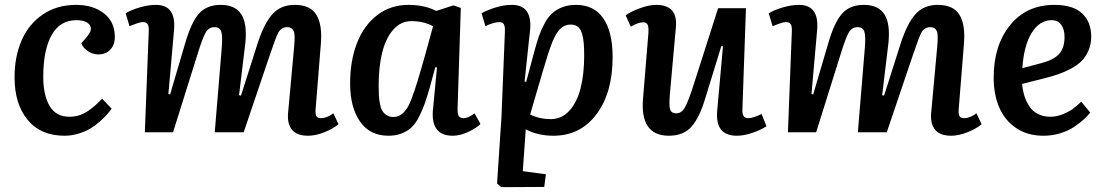

<svg xmlns="http://www.w3.org/2000/svg" viewBox="-20 -545 4556 791"><path d="M293.9 -524.9Q363.3 -524.9 408.2 -490Q453.1 -455.1 453.1 -392.1Q453.1 -360.4 434.6 -340.6Q416 -320.8 384.8 -320.8Q362.8 -320.8 343 -333.7Q323.2 -346.7 314.9 -366.2L337.9 -393.1Q357.4 -416 354 -431.4Q350.6 -446.8 334.7 -454.3Q318.8 -461.9 294.9 -461.9Q227.1 -461.9 192.6 -400.4Q158.2 -338.9 158.2 -228Q158.2 -153.3 184.3 -108.6Q210.4 -64 266.1 -64Q287.6 -64 307.4 -70.3Q327.1 -76.7 345.5 -89.8Q363.8 -103 373.8 -112.1Q383.8 -121.1 400.9 -138.2L439.9 -97.2Q430.7 -84.5 420.4 -72.8Q410.2 -61 391.1 -44.2Q372.1 -27.3 352.1 -15.4Q332 -3.4 303.7 5.4Q275.4 14.2 246.1 14.2Q147.9 14.2 94 -51Q40 -116.2 40 -226.1Q40 -312 69.3 -379.2Q98.6 -446.3 156.7 -485.6Q214.8 -524.9 293.9 -524.9Z M893.6 -348.1Q897.5 -396 891.6 -414.6Q885.7 -433.1 863.8 -433.1Q840.3 -433.1 827.4 -411.1Q814.5 -389.2 793.5 -320.8L692.9 0H576.7L592.8 -416Q593.8 -437 588.1 -445.6Q582.5 -454.1 567.9 -454.1Q554.7 -454.1 513.7 -437L497.6 -490.2Q520 -503.9 555.4 -514.4Q590.8 -524.9 622.6 -524.9Q707 -524.9 696.8 -418.9L673.8 -158.2L680.7 -155.8L742.7 -366.2Q767.6 -452.6 799.6 -488.8Q831.5 -524.9 889.6 -524.9Q948.7 -524.9 973.9 -486.3Q999 -447.8 990.7 -367.2L964.8 -152.8L972.7 -150.9L1040.5 -363.8Q1067.9 -448.7 1102.3 -486.8Q1136.7 -524.9 1193.8 -524.9Q1258.8 -524.9 1283.7 -483.6Q1308.6 -442.4 1301.8 -363.8L1280.8 -102.1Q1278.3 -78.1 1282.7 -68.1Q1287.1 -58.1 1302.7 -58.1Q1326.2 -58.1 1353.5 -78.1L1374.5 -33.2Q1351.1 -13.7 1315.4 0.2Q1279.8 14.2 1249.5 14.2Q1204.1 14.2 1183.8 -9.5Q1163.6 -33.2 1166.5 -76.2L1191.9 -354Q1194.3 -379.9 1193.6 -397.5Q1192.9 -415 1185.5 -424.1Q1178.2 -433.1 1162.6 -433.1Q1140.1 -433.1 1127 -411.6Q1118.2 -396.5 1094.7 -327.1Q1092.8 -320.8 1090.8 -315.9L983.9 0H864.7Z M1865.2 -101.1Q1864.3 -77.6 1869.4 -67.9Q1874.5 -58.1 1890.1 -58.1Q1908.7 -58.1 1935.1 -78.1L1959.5 -34.2Q1940.9 -16.1 1908 -1Q1875 14.2 1845.2 14.2Q1756.3 14.2 1763.2 -87.9L1780.3 -267.1L1773.4 -268.1L1751.5 -188Q1739.3 -145 1729.5 -117.4Q1719.7 -89.8 1705.6 -62.3Q1691.4 -34.7 1674.8 -19.5Q1658.2 -4.4 1634.5 4.9Q1610.8 14.2 1580.1 14.2Q1503.4 14.2 1462.9 -44.7Q1422.4 -103.5 1422.4 -201.2Q1422.4 -295.4 1451.2 -368.7Q1480 -441.9 1534.9 -483.4Q1589.8 -524.9 1663.1 -524.9Q1728.5 -524.9 1777.3 -500L1848.1 -522.9L1878.4 -512.2ZM1601.1 -63Q1637.2 -63 1662.1 -107.9Q1682.6 -146 1716.8 -267.1Q1719.7 -277.3 1730.5 -314.9L1764.2 -437Q1724.6 -458 1675.3 -458Q1631.3 -458 1600.6 -423.3Q1569.8 -388.7 1554.9 -329.8Q1540 -271 1540 -193.8Q1540 -169.9 1540.8 -154.1Q1541.5 -138.2 1544.9 -119.4Q1548.3 -100.6 1554.7 -89.4Q1561 -78.1 1572.8 -70.6Q1584.5 -63 1601.1 -63Z M2060.1 -414.1Q2061 -435.5 2055.9 -444.8Q2050.8 -454.1 2036.1 -454.1Q2025.9 -454.1 2008.5 -448.7Q1991.2 -443.4 1980 -437L1963.9 -490.2Q1984.4 -502.4 2019.8 -513.7Q2055.2 -524.9 2088.9 -524.9Q2132.3 -524.9 2150.4 -498Q2168.5 -471.2 2164.1 -423.8L2141.1 -209L2147.9 -208L2180.2 -329.1Q2190.9 -369.1 2200.4 -396.5Q2210 -423.8 2224.4 -450Q2238.8 -476.1 2255.9 -491.2Q2272.9 -506.3 2297.4 -515.6Q2321.8 -524.9 2353 -524.9Q2427.2 -524.9 2465.6 -469.2Q2503.9 -413.6 2503.9 -310.1Q2503.9 -163.1 2437.5 -74.5Q2371.1 14.2 2259.8 14.2Q2195.8 14.2 2146 -12.2L2133.8 160.2L2229 172.9L2222.2 225.1L2044.9 226.1L2027.8 210.9L2045.9 -62ZM2214.8 -246.6Q2211.4 -234.9 2209.5 -228.5Q2207.5 -222.2 2204.6 -211.4Q2201.7 -200.7 2198.7 -191.9L2164.1 -73.2Q2203.1 -54.2 2249 -54.2Q2293.9 -54.2 2325.4 -88.6Q2356.9 -123 2371.8 -181.2Q2386.7 -239.3 2386.7 -315.9Q2386.7 -346.2 2385 -366.5Q2383.3 -386.7 2377.9 -405.8Q2372.6 -424.8 2361.1 -434.3Q2349.6 -443.8 2332 -443.8Q2314.5 -443.8 2301 -436Q2287.6 -428.2 2276.9 -412.8Q2266.1 -397.5 2256.3 -373.8Q2246.6 -350.1 2236.6 -318.4Q2226.6 -286.6 2214.8 -246.6Z M2557.6 -481.9Q2578.6 -497.1 2616 -511Q2653.3 -524.9 2683.6 -524.9Q2772.5 -524.9 2764.6 -434.1L2739.3 -151.9Q2737.3 -125.5 2738.3 -109.1Q2739.3 -92.8 2745.8 -85.4Q2752.4 -78.1 2766.6 -78.1Q2787.1 -78.1 2800.5 -100.6Q2814 -123 2834.5 -186L2938.5 -511.2H3053.2L3038.6 -96.2Q3037.6 -76.7 3043.2 -67.4Q3048.8 -58.1 3063.5 -58.1Q3080.6 -58.1 3117.7 -75.2L3137.7 -24.9Q3116.7 -10.7 3081.3 1.7Q3045.9 14.2 3015.6 14.2Q2925.8 14.2 2934.6 -87.9L2958.5 -354L2951.7 -355L2885.3 -139.2Q2861.8 -60.5 2828.9 -23.2Q2795.9 14.2 2735.4 14.2Q2615.2 14.2 2629.4 -142.1L2651.4 -410.2Q2652.8 -432.1 2648.4 -442.6Q2644 -453.1 2628.4 -453.1Q2609.9 -453.1 2578.6 -435.1Z M3543 -348.1Q3546.9 -396 3541 -414.6Q3535.2 -433.1 3513.2 -433.1Q3489.7 -433.1 3476.8 -411.1Q3463.9 -389.2 3442.9 -320.8L3342.3 0H3226.1L3242.2 -416Q3243.2 -437 3237.5 -445.6Q3231.9 -454.1 3217.3 -454.1Q3204.1 -454.1 3163.1 -437L3147 -490.2Q3169.4 -503.9 3204.8 -514.4Q3240.2 -524.9 3272 -524.9Q3356.4 -524.9 3346.2 -418.9L3323.2 -158.2L3330.1 -155.8L3392.1 -366.2Q3417 -452.6 3449 -488.8Q3481 -524.9 3539.1 -524.9Q3598.1 -524.9 3623.3 -486.3Q3648.4 -447.8 3640.1 -367.2L3614.3 -152.8L3622.1 -150.9L3689.9 -363.8Q3717.3 -448.7 3751.7 -486.8Q3786.1 -524.9 3843.3 -524.9Q3908.2 -524.9 3933.1 -483.6Q3958 -442.4 3951.2 -363.8L3930.2 -102.1Q3927.7 -78.1 3932.1 -68.1Q3936.5 -58.1 3952.1 -58.1Q3975.6 -58.1 4002.9 -78.1L4023.9 -33.2Q4000.5 -13.7 3964.8 0.2Q3929.2 14.2 3898.9 14.2Q3853.5 14.2 3833.3 -9.5Q3813 -33.2 3815.9 -76.2L3841.3 -354Q3843.8 -379.9 3843 -397.5Q3842.3 -415 3835 -424.1Q3827.6 -433.1 3812 -433.1Q3789.6 -433.1 3776.4 -411.6Q3767.6 -396.5 3744.1 -327.1Q3742.2 -320.8 3740.2 -315.9L3633.3 0H3514.2Z M4323.7 -524.9Q4400.9 -524.9 4438.2 -489.7Q4475.6 -454.6 4475.6 -394Q4475.6 -362.3 4464.1 -336.2Q4452.6 -310.1 4435.3 -293Q4418 -275.9 4391.1 -261.7Q4364.3 -247.6 4340.1 -239.3Q4315.9 -231 4284.7 -223.1L4190.9 -199.2Q4193.4 -172.4 4200.4 -149.7Q4207.5 -127 4220.7 -106.9Q4233.9 -86.9 4256.1 -75.4Q4278.3 -64 4307.6 -64Q4333.5 -64 4359.9 -75Q4386.2 -85.9 4401.4 -97.7Q4416.5 -109.4 4434.6 -126L4471.7 -81.1Q4460.9 -67.4 4445.6 -53.5Q4430.2 -39.6 4406 -22.9Q4381.8 -6.3 4348.4 3.9Q4314.9 14.2 4278.8 14.2Q4213.4 14.2 4166.5 -17.3Q4119.6 -48.8 4096.7 -102.3Q4073.7 -155.8 4073.7 -225.1Q4073.7 -357.9 4141.4 -441.4Q4209 -524.9 4323.7 -524.9ZM4365.7 -393.1Q4365.7 -423.8 4352.1 -442.9Q4338.4 -461.9 4312.5 -461.9Q4262.7 -461.9 4230.2 -409.4Q4197.8 -356.9 4191.9 -264.2L4263.7 -283.2Q4317.9 -296.4 4341.8 -321Q4365.7 -345.7 4365.7 -393.1Z"/></svg>

Font: Literata Book SemiBold
Style: Italic
Weight: 600
Italic angle: -3°
Designer: Latin by Veronika Burian and Jose Scaglione. Greek by Irene Vlachou. Cyrillic by Vera Evstafieva
Foundry: TypeTogether
Version: Version 1.003;PS 001.003;hotconv 1.0.88;makeotf.lib2.5.64775